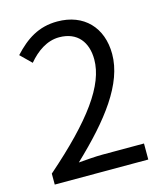

<svg xmlns="http://www.w3.org/2000/svg" viewBox="-112 -831 778 914"><g transform="rotate(-15 277.5 -373.5)"><path d="M44 0H505V-79H302C265 -79 220 -75 182 -72C354 -235 469 -384 469 -530C469 -661 387 -747 256 -747C163 -747 100 -704 40 -639L93 -587C133 -635 185 -672 245 -672C336 -672 380 -611 380 -527C380 -401 274 -255 44 -54Z"/></g></svg>

Font: Squished Noto Sans CJK JP Regular
Style: Regular
Weight: 400
Designer: Ryoko NISHIZUKA (kana & ideographs); Paul D. Hunt (Latin, Greek & Cyrillic); Wenlong ZHANG (bopomofo); Sandoll Communica
Foundry: Adobe Systems Incorporated
Version: Version 1.004;PS 1.004;hotconv 1.0.82;makeotf.lib2.5.63406